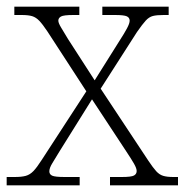

<svg xmlns="http://www.w3.org/2000/svg" viewBox="-21 -556 554 576"><path d="M-1 0V-25H23Q44 -25 56.5 -28.5Q69 -32 79.5 -43Q90 -54 104 -76L238 -282L121 -462Q107 -483 97 -493.5Q87 -504 75.5 -507.5Q64 -511 44 -511H22V-536H217V-511H199Q170 -511 162 -506.5Q154 -502 154 -494Q154 -487 162.5 -473Q171 -459 183 -439L263 -315L339 -436Q352 -456 360 -471Q368 -486 368 -494Q368 -503 359.5 -507Q351 -511 324 -511H286V-536H485V-511H470Q449 -511 437.5 -508Q426 -505 416 -494Q406 -483 390 -460L281 -290L424 -74Q438 -53 447.5 -42.5Q457 -32 468.5 -28.5Q480 -25 499 -25H513V0H309V-25H344Q373 -25 381 -29.5Q389 -34 389 -43Q389 -51 381 -65Q373 -79 357 -103L255 -258L157 -101Q145 -81 136 -66.5Q127 -52 127 -42Q127 -33 135.5 -29Q144 -25 173 -25H218V0Z"/></svg>

Font: Noto Serif Thai ExtraLight
Style: Regular
Weight: 250
Version: Version 2.001